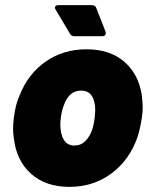

<svg xmlns="http://www.w3.org/2000/svg" viewBox="-20 -720 581 748"><path d="M34 -181Q31 -199 31 -217Q31 -239 34 -261Q40 -313 57 -350Q90 -433 158.5 -480.5Q227 -528 317 -528Q407 -528 463 -480.5Q519 -433 532 -352Q536 -320 536 -304Q536 -284 533 -263Q526 -218 516 -187Q485 -97 414.5 -44.5Q344 8 250 8Q158 8 101 -43Q44 -94 34 -181ZM340 -217Q345 -232 349 -262Q351 -282 351 -290Q351 -326 337.5 -346.5Q324 -367 296 -367Q248 -367 228 -308Q221 -291 217 -262Q215 -244 215 -235Q215 -198 228.5 -175.5Q242 -153 270 -153Q295 -153 312.5 -170.5Q330 -188 340 -217ZM392 -591Q392 -579 378 -579H269Q258 -579 253 -588L197 -682Q194 -687 194 -690Q194 -700 208 -700H339Q351 -700 355 -689L391 -597Q392 -595 392 -591Z"/></svg>

Font: Barlow Black
Style: Italic
Weight: 900
Italic angle: -7°
Designer: Jeremy Tribby
Foundry: Tribby Type
Version: Version 1.408